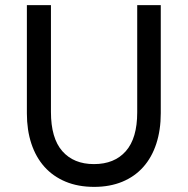

<svg xmlns="http://www.w3.org/2000/svg" viewBox="-20 -720 733 750"><path d="M348 10Q285 10 236 -10.5Q187 -31 153.5 -68.5Q120 -106 102.5 -159Q85 -212 85 -277V-700H179V-283Q179 -180 223.5 -129.5Q268 -79 347 -79Q427 -79 471.5 -129.5Q516 -180 516 -281V-700H608V-278Q608 -212 590.5 -158.5Q573 -105 539.5 -67.5Q506 -30 457.5 -10Q409 10 348 10Z"/></svg>

Font: Tilda Sans Medium
Style: Regular
Weight: 500
Designer: ParaType Ltd
Foundry: ParaType Ltd
Version: Version 1.009